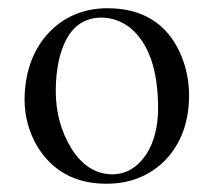

<svg xmlns="http://www.w3.org/2000/svg" viewBox="-20 -439 522 469"><path d="M40 -194.8Q40.5 -290 92.8 -352.1Q150.9 -418.5 242.2 -418.9Q368.7 -418.9 418.9 -312Q441.9 -262.2 441.9 -204.1Q440.9 -104.5 379.9 -43.9Q323.2 9.8 240.2 9.8Q127 9.8 71.3 -81.1Q40.5 -133.3 40 -194.8ZM228 -396Q147 -396 123.5 -290Q116.2 -255.9 116.2 -216.8Q116.2 -138.2 154.8 -75.7Q194.3 -13.7 253.9 -13.2Q304.2 -13.2 336.9 -61.5Q365.7 -105.5 366.2 -173.8Q366.2 -314.9 297.9 -371.1Q266.6 -395.5 228 -396Z"/></svg>

Font: Linux Libertine Display O
Style: Regular
Weight: 400
Designer: Philipp H. Poll
Foundry: Philipp H. Poll
Version: Version 5.0.9